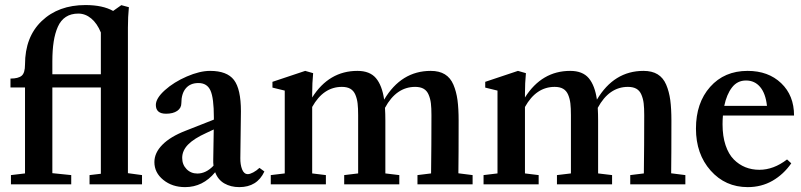

<svg xmlns="http://www.w3.org/2000/svg" viewBox="-20 -748 3251 779"><path d="M24.4 0V-37.6L81.5 -44.4V-393.1H22.5V-429.2Q54.2 -429.2 67.9 -440.7Q81.5 -452.1 81.5 -486.3Q81.5 -598.1 149.4 -662.8Q217.3 -727.5 326.7 -727.5Q396.5 -727.5 439 -703.6L472.2 -727.1L502.9 -718.8Q499 -679.7 499 -635.7V-45.4L556.2 -37.6V0H343.3V-37.6L389.2 -43V-393.1H192.4V-45.4L269 -37.6V0ZM192.4 -498.5V-446.8H389.2V-616.2Q374 -653.3 350.1 -673.1Q326.2 -692.9 297.9 -692.9Q268.1 -692.9 247.3 -679.4Q226.6 -666 214.8 -639.6Q203.1 -613.3 197.8 -578.9Q192.4 -544.4 192.4 -498.5Z M731 11.2Q678.7 11.2 642.6 -18.1Q606.4 -47.4 606.4 -90.3Q606.4 -127.9 638.7 -160.6Q670.9 -193.4 732.4 -217.3L847.7 -262.7V-272Q847.7 -350.1 834 -380.6Q820.3 -411.1 785.2 -411.1Q752 -411.1 733.9 -389.6Q715.8 -368.2 715.8 -329.1Q715.8 -309.6 699 -298.1Q682.1 -286.6 653.8 -286.6Q612.3 -286.6 612.3 -322.3Q612.3 -349.1 648.9 -382.1Q685.5 -415 738 -437.7Q790.5 -460.4 832.5 -460.4Q900.9 -460.4 929.2 -423.6Q957.5 -386.7 957.5 -296.4Q957.5 -264.2 955.1 -106.9Q954.6 -80.6 962.2 -61Q969.7 -41.5 985.8 -41.5Q994.1 -41.5 1007.6 -48.6Q1021 -55.7 1032.7 -66.9L1052.7 -52.2Q1023.4 11.2 950.7 11.2Q916.5 11.2 890.4 -3.7Q864.3 -18.6 853 -49.3Q803.2 11.2 731 11.2ZM719.2 -107.4Q719.2 -80.1 736.8 -62Q754.4 -43.9 780.8 -43.9Q815.9 -43.9 846.2 -75.7Q844.7 -88.9 845.2 -101.1Q845.7 -121.6 846.2 -162.1Q846.7 -202.6 847.2 -222.7L816.9 -208.5Q767.1 -186 743.2 -161.6Q719.2 -137.2 719.2 -107.4Z M1078.6 0V-37.6L1135.3 -44.4V-380.4L1085.4 -392.6V-416L1218.3 -460.4L1250.5 -451.2Q1246.6 -411.1 1246.6 -368.2V-352.5Q1314.9 -460.4 1430.2 -460.4Q1480.5 -460.4 1505.4 -430.9Q1530.3 -401.4 1538.6 -343.8Q1607.9 -460.4 1727.5 -460.4Q1762.2 -460.4 1784.9 -446.5Q1807.6 -432.6 1819.6 -404.5Q1831.5 -376.5 1836.2 -342Q1840.8 -307.6 1840.8 -258.3Q1840.8 -114.3 1839.8 -44.9L1897.5 -37.6V0H1673.8V-37.6L1729 -44.4Q1730.5 -160.2 1730.5 -280.8Q1730.5 -309.6 1728.3 -328.4Q1726.1 -347.2 1719.2 -363.5Q1712.4 -379.9 1699 -387.7Q1685.5 -395.5 1664.6 -395.5Q1587.9 -395.5 1542 -310.5Q1543.5 -285.6 1543.5 -258.3V-44.4L1600.1 -37.6V0H1376.5V-37.6L1433.1 -44.4V-280.8Q1433.1 -309.6 1430.9 -328.4Q1428.7 -347.2 1421.9 -363.5Q1415 -379.9 1401.6 -387.7Q1388.2 -395.5 1367.2 -395.5Q1292 -395.5 1246.6 -314V-44.4L1302.2 -37.6V0Z M1941.9 0V-37.6L1998.5 -44.4V-380.4L1948.7 -392.6V-416L2081.5 -460.4L2113.8 -451.2Q2109.9 -411.1 2109.9 -368.2V-352.5Q2178.2 -460.4 2293.5 -460.4Q2343.8 -460.4 2368.7 -430.9Q2393.6 -401.4 2401.9 -343.8Q2471.2 -460.4 2590.8 -460.4Q2625.5 -460.4 2648.2 -446.5Q2670.9 -432.6 2682.9 -404.5Q2694.8 -376.5 2699.5 -342Q2704.1 -307.6 2704.1 -258.3Q2704.1 -114.3 2703.1 -44.9L2760.7 -37.6V0H2537.1V-37.6L2592.3 -44.4Q2593.8 -160.2 2593.8 -280.8Q2593.8 -309.6 2591.6 -328.4Q2589.4 -347.2 2582.5 -363.5Q2575.7 -379.9 2562.3 -387.7Q2548.8 -395.5 2527.8 -395.5Q2451.2 -395.5 2405.3 -310.5Q2406.7 -285.6 2406.7 -258.3V-44.4L2463.4 -37.6V0H2239.7V-37.6L2296.4 -44.4V-280.8Q2296.4 -309.6 2294.2 -328.4Q2292 -347.2 2285.2 -363.5Q2278.3 -379.9 2264.9 -387.7Q2251.5 -395.5 2230.5 -395.5Q2155.3 -395.5 2109.9 -314V-44.4L2165.5 -37.6V0Z M3013.7 11.2Q2922.9 11.2 2863.3 -55.9Q2803.7 -123 2803.7 -226.1Q2803.7 -330.6 2861.3 -395.5Q2918.9 -460.4 3013.2 -460.4Q3097.2 -460.4 3149.4 -410.6Q3201.7 -360.8 3201.7 -279.3H2913.1Q2911.6 -261.7 2911.6 -243.7Q2911.6 -195.3 2923.8 -158.9Q2936 -122.6 2957 -101.3Q2978 -80.1 3004.2 -69.6Q3030.3 -59.1 3061 -59.1Q3118.7 -59.1 3173.3 -101.1L3190.4 -85.4Q3159.2 -40.5 3114.3 -14.6Q3069.3 11.2 3013.7 11.2ZM2918.5 -318.4H3091.8Q3086.4 -368.7 3064.2 -395Q3042 -421.4 3006.8 -421.4Q2971.7 -421.4 2950 -393.3Q2928.2 -365.2 2918.5 -318.4Z"/></svg>

Font: Elstob 8pt SemiBold
Style: Regular
Weight: 600
Designer: Peter S. Baker
Version: Version 1.015